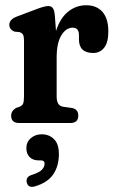

<svg xmlns="http://www.w3.org/2000/svg" viewBox="-20 -469 436 732"><path d="M189 -410.5 193.5 -351Q209.5 -400.5 240 -424.8Q270.5 -449 308.5 -449Q348.5 -449 370.8 -423.5Q393 -398 393 -349Q393 -307 377 -287Q361 -267 335.5 -267Q281 -267 281 -319V-335.5Q281 -363.5 256.5 -363.5Q232 -363.5 214 -334.5Q196 -305.5 196 -249V-100.5Q196 -65.5 221 -62L253 -57.5Q278.5 -53.5 278.5 -28Q278.5 0 247.5 0H53Q22.5 0 22.5 -28Q22.5 -46 41 -57.5L54.5 -62Q64 -65.5 67.8 -73.5Q71.5 -81.5 71.5 -100.5V-313.5Q71.5 -330 67.8 -336.8Q64 -343.5 54.5 -346.5L34.5 -348.5Q15.5 -357 15.5 -374.5Q15.5 -395 44.5 -406L120 -434.5Q150.5 -446 164.5 -446Q175 -446 181 -438.5Q187 -431 189 -410.5ZM128 142.5Q105 142.5 92.8 129.8Q80.5 117 80.5 96Q80.5 72.5 97.5 57.8Q114.5 43 139 43Q167.5 43 186 61.5Q204.5 80 204.5 118Q204.5 164 183.2 195.5Q162 227 113.5 241.5Q87.5 249 82 226.5Q77.5 205 101 198Q130 188.5 140 177.8Q150 167 150 155Q150 142.5 136.5 142.5Z"/></svg>

Font: Fraunces 144pt SuperSoft SemiBold
Style: Regular
Weight: 600
Version: Version 1.000;[b76b70a41]